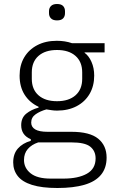

<svg xmlns="http://www.w3.org/2000/svg" viewBox="-20 -728 569 960"><path d="M513 60Q513 112 485 146Q457 180 402 196Q347 212 267 212Q189 212 140 196.5Q91 181 68.5 152Q46 123 46 84Q46 41 69.5 14.5Q93 -12 134 -24V-32Q110 -42 98 -59.5Q86 -77 86 -102Q86 -139 111 -159.5Q136 -180 173 -190V-194Q128 -215 103 -254.5Q78 -294 78 -350Q78 -402 101 -441Q124 -480 166 -502Q208 -524 264 -524Q285 -524 304 -521Q323 -518 340 -512H503V-466H403V-464Q424 -449 437.5 -418.5Q451 -388 451 -350Q451 -298 428 -258.5Q405 -219 363 -197Q321 -175 265 -175Q251 -175 238 -177Q225 -179 212 -181Q180 -172 158 -156.5Q136 -141 136 -115Q136 -93 156 -81Q176 -69 218 -69H337Q429 -69 471 -34.5Q513 0 513 60ZM265 -222Q324 -222 357.5 -251.5Q391 -281 391 -334V-366Q391 -419 357.5 -448.5Q324 -478 265 -478Q206 -478 172.5 -448.5Q139 -419 139 -366V-334Q139 -281 172.5 -251.5Q206 -222 265 -222ZM458 64Q458 27 431.5 5.5Q405 -16 337 -16H171Q138 -5 119 17Q100 39 100 72Q100 112 133 138.5Q166 165 233 165H297Q371 165 414.5 140.5Q458 116 458 64ZM265 -626Q245 -626 235 -636Q225 -646 225 -662V-672Q225 -688 235 -698Q245 -708 265 -708Q286 -708 295.5 -698Q305 -688 305 -672V-662Q305 -646 295.5 -636Q286 -626 265 -626Z"/></svg>

Font: IBM Plex Sans Light
Style: Regular
Weight: 300
Designer: Mike Abbink, Paul van der Laan, Pieter van Rosmalen
Foundry: Bold Monday
Version: Version 3.201